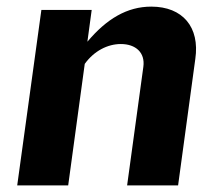

<svg xmlns="http://www.w3.org/2000/svg" viewBox="-20 -560 654 580"><path d="M186 0 236 -367C264 -406 305 -427 345 -427C390 -427 419 -401 413 -358L364 0H518L570 -382C584 -478 532 -540 437 -540C364 -540 302 -503 244 -434L257 -530H105L32 0Z"/></svg>

Font: Cheyenne Sans
Style: Bold Italic
Weight: 700
Italic angle: -8.13011°
Designer: The Public Sans project authors (U.S. Web Design System), Libre Franklin designed by Pablo Impallari and Rodrigo Fuenzal
Foundry: The Cheyenne Sans Project Authors
Version: Version 2.007